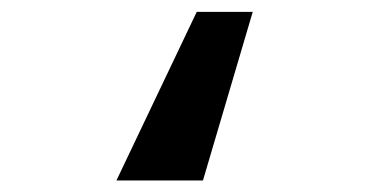

<svg xmlns="http://www.w3.org/2000/svg" viewBox="-20 -218 640 324"><path d="M322.5 86.5H176.5L312 -198H406.5Z"/></svg>

Font: JuliaMono SemiBold
Style: Regular
Weight: 600
Monospace: yes
Designer: cormullion
Foundry: corm
Version: Version 0.055; ttfautohint (v1.8.4)